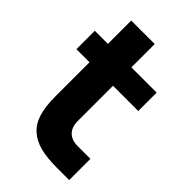

<svg xmlns="http://www.w3.org/2000/svg" viewBox="-213 -775 861 861"><g transform="rotate(45 217.0 -344.5)"><path d="M398.9 6.8H321.8Q258.3 6.8 215.6 -4.2Q172.9 -15.1 144 -41.3Q115.2 -67.4 102.5 -109.4Q89.8 -151.4 89.8 -213.9V-431.2H6.8V-547.9H89.8V-695.8H238.8V-547.9H398.9V-431.2H238.8V-208Q238.8 -169.9 259.3 -148.9Q279.8 -127.9 317.9 -127.9H398.9Z"/></g></svg>

Font: Sora
Style: Bold
Weight: 700
Designer: Jonathan Barnbrook, Julián Moncada
Foundry: Barnbrook Fonts
Version: Version 2.000